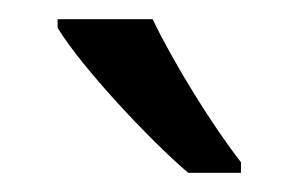

<svg xmlns="http://www.w3.org/2000/svg" viewBox="-20 -879 311 200"><path d="M139 -859H40V-850C65 -809 135 -734 176 -699H231V-710C202 -747 161 -813 139 -859Z"/></svg>

Font: Noto Sans Kannada UI Condensed
Style: Regular
Weight: 400
Width: 3
Designer: Jelle Bosma - Monotype Design Team
Foundry: Monotype Imaging Inc.
Version: Version 2.005